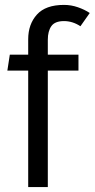

<svg xmlns="http://www.w3.org/2000/svg" viewBox="-20 -763 386 783"><path d="M308 -656Q276 -677 241 -677Q204 -677 189.5 -656.5Q175 -636 175 -601V-540H300V-475H175V0H95V-475H10L20 -540H95V-603Q95 -664 130.5 -703.5Q166 -743 241 -743Q270 -743 297.5 -733.5Q325 -724 346 -710Z"/></svg>

Font: Carrois Gothic
Style: Regular
Weight: 400
Designer: Ralph du Carrois
Foundry: Ralph du Carrois
Version: Version 1.002